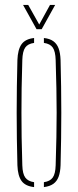

<svg xmlns="http://www.w3.org/2000/svg" viewBox="-20 -759 318 783"><path d="M51 -85Q49.5 -138.5 48.8 -192.2Q48 -246 48 -299.5Q48 -353 48.8 -406.8Q49.5 -460.5 51 -514Q52.5 -557 67.8 -578.5Q83 -600 119 -604V-584Q93.5 -580.5 82.8 -565Q72 -549.5 71 -514Q69 -450.5 68.2 -399Q67.5 -347.5 67.5 -299.5Q67.5 -251.5 68.2 -200Q69 -148.5 71 -85Q72 -50 83.2 -34.8Q94.5 -19.5 119 -16V4Q83 0 67.8 -21.2Q52.5 -42.5 51 -85ZM159 4V-16Q184 -19.5 195 -34.8Q206 -50 207 -85Q209 -148.5 210 -200Q211 -251.5 211 -299.5Q211 -347.5 210 -399Q209 -450.5 207 -514Q206 -549.5 195.2 -565Q184.5 -580.5 159 -584V-604Q183 -601.5 197.5 -591Q212 -580.5 219 -561.8Q226 -543 227 -514Q228.5 -460.5 229.2 -406.8Q230 -353 230 -299.5Q230 -246 229.2 -192.2Q228.5 -138.5 227 -85Q226 -57 219 -38.2Q212 -19.5 197.5 -9.2Q183 1 159 4ZM129 -640 74 -739H95L140 -659L184 -739H205L150 -640Z"/></svg>

Font: Big Shoulders Stencil Display Thin Thin
Style: Regular
Weight: 250
Version: Version 2.001